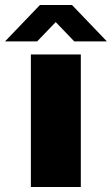

<svg xmlns="http://www.w3.org/2000/svg" viewBox="-56 -745 446 765"><path d="M67 -528H266V0H67ZM103 -725H231L370 -580H240L166 -657L92 -580H-36Z"/></svg>

Font: Archivo Black
Style: Regular
Weight: 400
Designer: Hector Gatti
Foundry: Omnibus-Type
Version: Version 1.101; ttfautohint (v1.8)